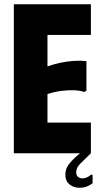

<svg xmlns="http://www.w3.org/2000/svg" viewBox="-20 -720 480 902"><path d="M407 -700V-556H203V-408Q233 -419 265 -425.5Q297 -432 328 -434Q359 -436 386 -433V-294L376 -288Q355 -295 327.5 -296Q300 -297 268 -293Q236 -289 203 -278V-144H407V0H45V-700ZM415 141Q406 148 391 155Q376 162 353 162Q325 162 306 146Q287 130 287 102Q287 73 302.5 53Q318 33 336 17L356 0H407L356 50Q346 60 341.5 71.5Q337 83 338 94Q340 107 348.5 112.5Q357 118 368 118Q378 118 389 113Q400 108 407 101H415Z"/></svg>

Font: Phudu
Style: Bold
Weight: 700
Version: Version 1.005;gftools[0.9.23]